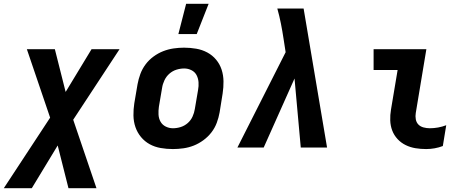

<svg xmlns="http://www.w3.org/2000/svg" viewBox="-57 -780 2477 1015"><path d="M111 215H-37L208 -158L85 -520H233L290 -294L427 -520H575L330 -147L453 215H305L248 -11Z M857 8Q824 8 792.5 2.5Q761 -3 734.5 -17.5Q708 -32 688.5 -55.5Q669 -79 659 -108Q649 -137 648.5 -169.5Q648 -202 653 -234L670 -334Q675 -362 685 -389Q695 -416 712.5 -439.5Q730 -463 754.5 -481Q779 -499 806 -509.5Q833 -520 861 -524Q889 -528 916 -528Q949 -528 980.5 -522.5Q1012 -517 1039 -502.5Q1066 -488 1085.5 -464.5Q1105 -441 1114.5 -412Q1124 -383 1124.5 -350.5Q1125 -318 1120 -286L1104 -186Q1099 -158 1089 -131Q1079 -104 1061 -80.5Q1043 -57 1018.5 -39Q994 -21 967.5 -10.5Q941 0 912.5 4Q884 8 857 8ZM857 -102Q878 -102 898.5 -108.5Q919 -115 935.5 -129.5Q952 -144 961 -164Q970 -184 973 -204L990 -304Q994 -325 992.5 -345.5Q991 -366 982 -383Q973 -400 955 -409Q937 -418 917 -418Q896 -418 875.5 -411.5Q855 -405 838.5 -390.5Q822 -376 812.5 -356Q803 -336 800 -316L783 -216Q780 -195 781 -174.5Q782 -154 791.5 -137Q801 -120 819 -111Q837 -102 857 -102ZM886 -600 927 -760H1046L983 -600Z M1337 0H1198L1453 -504L1442 -575Q1436 -615 1428 -655.5Q1420 -696 1409 -735H1548L1561 -658L1672 0H1533L1500 -365Z M2196 8Q2167 8 2139.5 3.5Q2112 -1 2087.5 -13Q2063 -25 2044.5 -45Q2026 -65 2016.5 -90Q2007 -115 2006 -143.5Q2005 -172 2010 -201L2045 -410H1918V-520H2197L2141 -183Q2138 -166 2141 -149.5Q2144 -133 2154.5 -122Q2165 -111 2181.5 -106.5Q2198 -102 2215 -102Q2237 -102 2259 -106Q2281 -110 2302 -118L2284 -8Q2263 0 2240.5 4Q2218 8 2196 8Z"/></svg>

Font: Iosevka XBd Ex Obl
Style: Regular
Weight: 800
Width: 7
Italic angle: -9°
Monospace: yes
Designer: Belleve Invis
Foundry: Belleve Invis
Version: Version 32.5.0; ttfautohint (v1.8.4)